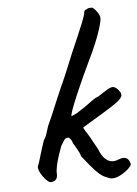

<svg xmlns="http://www.w3.org/2000/svg" viewBox="-50 -707 537 751"><g transform="rotate(-5 218.5 -332.0)"><path d="M117 -2Q109 -5 99 -16Q89 -27 81.5 -41Q74 -55 74 -66Q79 -77 87 -105Q95 -133 107 -168Q115 -179 119.5 -194Q124 -209 128 -221Q136 -238 146.5 -262.5Q157 -287 167.5 -312.5Q178 -338 186 -356Q199 -384 208.5 -406.5Q218 -429 227.5 -452Q237 -475 248 -502Q261 -531 273.5 -560.5Q286 -590 295.5 -613.5Q305 -637 307 -647Q307 -655 310 -659Q313 -663 318 -663Q322 -667 328.5 -667.5Q335 -668 339 -668Q345 -667 357 -651.5Q369 -636 369 -624Q369 -608 353.5 -564Q338 -520 310 -463Q275 -389 255.5 -343.5Q236 -298 228.5 -276.5Q221 -255 223 -252Q223 -252 235 -257Q247 -262 263 -274Q274 -280 287 -290Q300 -300 312.5 -308.5Q325 -317 333 -319Q343 -326 354.5 -333Q366 -340 372 -344Q389 -354 398.5 -350.5Q408 -347 417 -335Q428 -322 422.5 -310.5Q417 -299 390 -281Q369 -267 341 -250Q313 -233 291 -220Q269 -207 264 -203Q264 -203 272.5 -188.5Q281 -174 289 -162Q297 -146 307 -129Q317 -112 319 -105Q330 -79 348.5 -68Q367 -57 391 -67Q409 -74 419 -70.5Q429 -67 434 -56Q438 -48 437 -43Q436 -38 424 -26Q402 -7 380 1Q358 9 339 -2Q322 -7 301.5 -27.5Q281 -48 246 -93Q246 -97 241.5 -106.5Q237 -116 234 -121Q230 -129 224.5 -137.5Q219 -146 219 -146Q218 -152 214.5 -158Q211 -164 205 -169Q193 -171 186.5 -161.5Q180 -152 173 -140Q168 -127 161 -106.5Q154 -86 149.5 -65.5Q145 -45 146 -32Q147 -18 140 -10Q133 -2 117 -2Z"/></g></svg>

Font: Caveat Medium
Style: Regular
Weight: 500
Designer: Pablo Impallari
Foundry: Pablo Impallari
Version: Version 2.000